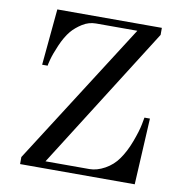

<svg xmlns="http://www.w3.org/2000/svg" viewBox="-80 -786 812 861"><g transform="rotate(10 326.0 -356.0)"><path d="M88 -456 112 -712H588V-680L178 -32H378Q412 -32 448 -52Q484 -72 507 -105Q532 -140 550.5 -189.5Q569 -239 575 -270L581 -302H606L590 0H68V-32L482 -680H294Q261 -680 232.5 -662Q204 -644 185 -622Q162 -594 144 -552Q126 -510 119.5 -485Q113 -460 113 -456Z"/></g></svg>

Font: Old Standard TT
Style: Regular
Weight: 400
Designer: Alexey Kryukov <alexios@thessalonica.org.ru>
Version: Version 2.2